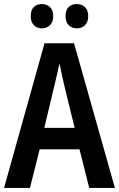

<svg xmlns="http://www.w3.org/2000/svg" viewBox="-20 -929 588 949"><path d="M421 0 373 -191H176L128 0H0L200 -715H346L548 0ZM299 -501Q292 -531 285.5 -560.5Q279 -590 274 -616Q269 -591 261 -557.5Q253 -524 248 -502L199 -297H349ZM132 -849Q132 -880 147.5 -894.5Q163 -909 187 -909Q211 -909 227 -894Q243 -879 243 -849Q243 -820 227 -804.5Q211 -789 187 -789Q163 -789 147.5 -804.5Q132 -820 132 -849ZM304 -849Q304 -880 319.5 -894.5Q335 -909 360 -909Q384 -909 400 -894Q416 -879 416 -849Q416 -820 400 -804.5Q384 -789 360 -789Q335 -789 319.5 -804.5Q304 -820 304 -849Z"/></svg>

Font: Noto Sans Kannada Condensed SemiBold
Style: Regular
Weight: 600
Width: 3
Designer: Jelle Bosma - Monotype Design Team
Foundry: Monotype Imaging Inc.
Version: Version 2.005; ttfautohint (v1.8.4.7-5d5b)